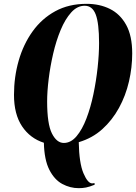

<svg xmlns="http://www.w3.org/2000/svg" viewBox="-20 -745 712 1002"><path d="M391 237Q346 237 305 215Q264 193 237.5 141Q211 89 209 0Q137 -23 95 -86Q53 -149 53 -250Q53 -343 77.5 -428.5Q102 -514 150 -581Q198 -648 268.5 -686.5Q339 -725 432 -725Q500 -725 553.5 -698.5Q607 -672 638.5 -615Q670 -558 670 -466Q670 -393 653 -319.5Q636 -246 601 -182Q566 -118 514 -71Q462 -24 391 -3Q393 106 415.5 159Q438 212 461 212Q468 212 473 210L474 219Q447 230 429 233.5Q411 237 391 237ZM313 1Q350 1 379.5 -34Q409 -69 431 -126.5Q453 -184 467.5 -253.5Q482 -323 489.5 -392.5Q497 -462 497 -520Q497 -624 479.5 -669.5Q462 -715 422 -715Q383 -715 351.5 -680Q320 -645 296.5 -588.5Q273 -532 257.5 -465Q242 -398 234 -332.5Q226 -267 226 -216Q226 -98 251 -48.5Q276 1 313 1Z"/></svg>

Font: Noto Serif Display ExtraCondensed Black
Style: Italic
Weight: 900
Width: 2
Italic angle: -12°
Designer: Monotype Design Team
Foundry: Monotype Imaging Inc.
Version: Version 2.009